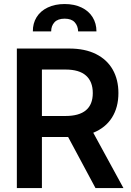

<svg xmlns="http://www.w3.org/2000/svg" viewBox="-20 -953 664 973"><path d="M65.4 -707H331.1Q410.6 -707 466.6 -679Q522.5 -650.9 551.3 -600.1Q580.1 -549.3 580.1 -481.4Q580.1 -409.2 547.6 -357.4Q515.1 -305.7 452.6 -280.3L605.5 0H463.9L325.2 -258.8H192.4V0H65.4ZM311.5 -365.2Q450.2 -365.2 450.2 -481.4Q450.2 -539.1 416 -569.8Q381.8 -600.6 311.5 -600.6H192.4V-365.2ZM307.6 -932.6Q356.4 -932.6 393.1 -915Q429.7 -897.5 449.2 -866Q468.8 -834.5 468.8 -793.9H376Q375 -822.3 358.4 -840.3Q341.8 -858.4 307.6 -858.4Q272.9 -858.4 256.1 -840.1Q239.3 -821.8 239.3 -793.9H146.5Q146 -834.5 165.5 -866Q185.1 -897.5 221.9 -915Q258.8 -932.6 307.6 -932.6Z"/></svg>

Font: Pretendard SemiBold
Style: Regular
Weight: 600
Designer: Base glyphs from Inter by Rasmus Andersson; Hangeul glyphs from Noto Sans CJK(Source Han Sans) by Jang Soo-young and Kan
Foundry: Kil Hyung-jin
Version: Version 1.309